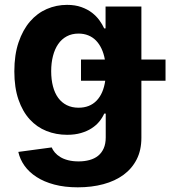

<svg xmlns="http://www.w3.org/2000/svg" viewBox="-20 -573 714 805"><path d="M261 -552.6Q295.1 -552.6 321 -543.3Q346.9 -534.1 365.6 -519.7Q384.2 -505.3 396.8 -487.9Q409.4 -470.5 416.9 -453.8H422.6V-545.5H572.8V-323.5H674V-234.4H572.8V5.3Q572.8 56.5 553.1 95.2Q533.4 133.9 497.9 160Q462.4 186.1 413.5 199.2Q364.7 212.4 306.1 212.4Q251.1 212.4 207.7 200.8Q164.4 189.3 133.2 169Q101.9 148.8 82.7 121.8Q63.6 94.8 56.8 63.9L196.7 45.1Q201.3 56.1 210.2 66.6Q219.1 77.1 232.8 85.4Q246.4 93.8 265.6 98.7Q284.8 103.7 309.7 103.7Q334.2 103.7 355.1 98Q376.1 92.3 391.2 80.3Q406.2 68.2 414.8 49Q423.3 29.8 423.3 3.2V-96.6H416.9Q409.4 -79.5 396.5 -63.6Q383.5 -47.6 364.3 -35.2Q345.2 -22.7 319.6 -15.3Q294 -7.8 261.4 -7.8Q215.2 -7.8 174.9 -23.8Q134.6 -39.8 104.6 -72.6Q74.6 -105.5 57.4 -155.5Q40.1 -205.6 40.1 -273.8Q40.1 -343.4 57.9 -395.6Q75.6 -447.8 105.8 -482.8Q136 -517.8 176.1 -535.2Q216.3 -552.6 261 -552.6ZM309.3 -121.4Q356.2 -121.4 384.8 -150.9Q413.4 -180.4 421.2 -234.4H319.6V-323.5H419.7Q415.1 -348.7 405.7 -368.8Q396.3 -388.8 382.5 -403.1Q368.6 -417.3 350.1 -424.7Q331.7 -432.2 309.3 -432.2Q281.2 -432.2 259.8 -420.6Q238.3 -409.1 223.9 -388.1Q209.5 -367.2 202.1 -338.2Q194.6 -309.3 194.6 -274.5Q194.6 -239.3 202.1 -210.9Q209.5 -182.5 224.1 -162.6Q238.6 -142.8 260.1 -132.1Q281.6 -121.4 309.3 -121.4Z"/></svg>

Font: Cannonade
Style: Bold
Weight: 700
Designer: Rasmus Andersson
Foundry: rsms
Version: Version 3.012;git-f93a4a705